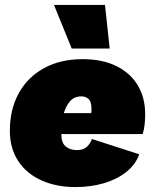

<svg xmlns="http://www.w3.org/2000/svg" viewBox="-20 -750 628 779"><path d="M286 9Q209 9 148.5 -18Q88 -45 54 -96.5Q20 -148 20 -219Q20 -307 56.5 -372.5Q93 -438 159.5 -474Q226 -510 315 -510Q396 -510 453 -481.5Q510 -453 539.5 -403Q569 -353 569 -287Q569 -268 567 -247Q565 -226 559 -206H229V-204Q229 -170 247 -155.5Q265 -141 292 -141Q318 -141 332.5 -154.5Q347 -168 353 -186L545 -124Q530 -82 492 -52Q454 -22 401 -6.5Q348 9 286 9ZM311 -359Q281 -359 264 -339Q247 -319 239 -291H350Q351 -296 351 -300.5Q351 -305 351 -310Q351 -338 339 -348.5Q327 -359 311 -359ZM406 -730 425 -553H271L199 -730Z"/></svg>

Font: Work Sans Black
Style: Italic
Weight: 900
Italic angle: -13°
Designer: Wei Huang
Foundry: Wei Huang
Version: Version 2.009; ttfautohint (v1.8.3)